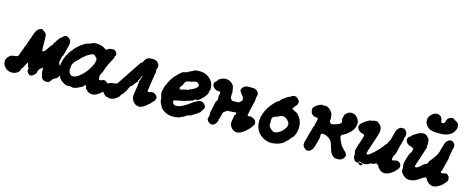

<svg xmlns="http://www.w3.org/2000/svg" viewBox="-110 -1374 5087 2094"><g transform="rotate(15 2433.0 -327.5)"><path d="M220 -492Q226 -493 232 -492Q235 -491 237 -489Q239 -487 243.5 -485Q248 -483 251 -481Q258 -474 263 -472Q264 -472 268 -468Q272 -464 273 -463Q280 -460 285 -444Q288 -435 289 -417Q289 -406 290 -390Q291 -347 291 -320Q292 -273 294 -267Q295 -260 299 -260Q303 -260 313 -265Q318 -268 323 -273Q330 -280 358 -322Q376 -348 376.5 -349Q377 -350 377.5 -348.5Q378 -347 379 -348Q382 -348 386 -355L390 -360V-364V-369L395 -376Q399 -383 411 -401Q435 -436 440 -442Q447 -450 448 -450Q452 -450 456 -455Q467 -468 470 -469Q478 -472 478 -475Q478 -476 481 -477Q486 -480 485 -482L493 -486Q498 -488 506 -488Q514 -488 518 -486Q533 -481 546 -468Q556 -458 560 -448Q569 -429 559 -389Q555 -376 551 -360Q547 -344 544.5 -333.5Q542 -323 540.5 -317Q539 -311 537 -305.5Q535 -300 533 -289Q528 -272 527 -272Q525 -272 521 -264Q516 -255 516 -246Q515 -239 512 -227Q511 -224 510 -218.5Q509 -213 507.5 -207Q506 -201 506.5 -198.5Q507 -196 507 -189Q507 -181 512 -175Q514 -171 517 -164.5Q520 -158 520.5 -157Q521 -156 522 -154Q523 -151 530 -147Q535 -145 538.5 -142Q542 -139 546 -137Q552 -133 557 -127Q567 -114 569 -100Q570 -94 569 -89Q567 -72 552 -54Q548 -48 545 -44Q542 -41 538 -34Q525 -16 522 -16Q518 -16 513 -13Q510 -10 507.5 -9Q505 -8 502.5 -6Q500 -4 497 -2Q489 2 483 6Q482 7 479 13Q474 22 466 31Q463 35 462.5 36Q462 37 461 37.5Q460 38 459 40Q449 48 430 50Q418 51 408 49Q400 48 390 42Q383 39 377 33Q372 28 372 28Q374 28 370 23Q368 20 368 20Q369 19 365 15Q364 14 364.5 13Q365 12 364 11Q363 10 363 9Q363 8 362 6Q362 4 361 -1Q361 -6 358 -16Q351 -33 352 -46Q352 -49 351.5 -51Q351 -53 352 -59.5Q353 -66 352.5 -69Q352 -72 351 -79Q349 -89 348 -89Q347 -89 345.5 -87.5Q344 -86 342.5 -85.5Q341 -85 333 -77Q318 -62 311 -57Q309 -55 308 -53.5Q307 -52 305 -43.5Q303 -35 301 -28.5Q299 -22 299 -21Q299 -20 297 -16Q295 -12 296 -12Q301 -12 278 9Q275 12 273 13Q262 23 253 26Q239 30 230 28Q228 27 226 26.5Q224 26 224 25Q224 24 222 22.5Q220 21 218 20Q217 20 216.5 19Q216 18 213.5 16Q211 14 209 11.5Q207 9 204 6Q201 3 201.5 2.5Q202 2 201 1L200 0V-1Q196 -8 197 -12Q197 -14 196.5 -15Q196 -16 196.5 -16Q197 -16 196.5 -16.5Q196 -17 196.5 -17Q197 -17 197.5 -21.5Q198 -26 198 -27.5Q198 -29 198.5 -30Q199 -31 199.5 -35Q200 -39 200 -41L197 -44L196 -45Q196 -47 195.5 -47Q195 -47 195 -48L194 -49L193 -50Q193 -51 192.5 -51Q192 -51 192 -51V-52L191 -53Q191 -58 189 -58Q188 -58 188 -59.5Q188 -61 186 -66.5Q184 -72 183.5 -76.5Q183 -81 182 -81V-83Q182 -90 181 -90Q180 -90 180 -89V-92Q179 -101 177 -101Q177 -101 175.5 -99.5Q174 -98 174 -97Q171 -97 161 -75Q155 -61 150 -55Q148 -52 146 -47Q144 -42 140.5 -37Q137 -32 135 -28.5Q133 -25 129 -22Q124 -16 123 -11Q121 0 113 13Q112 16 112.5 16Q113 16 107.5 21.5Q102 27 96 32Q84 39 75 43Q57 50 36 51Q17 51 4 47Q-14 42 -28 32Q-39 23 -47 14Q-66 -7 -70 -30Q-71 -36 -71 -46.5Q-71 -57 -70 -62Q-66 -86 -43 -108Q-30 -120 -16 -126Q-5 -131 15 -132Q27 -133 37 -135Q50 -138 54 -142Q56 -145 60 -152Q63 -160 76 -196Q86 -225 89 -231Q90 -235 95 -248V-249L96 -250V-251L107 -278Q108 -275 109 -277Q111 -280 109 -282Q108 -283 117 -309Q123 -323 125 -329Q127 -335 136 -359.5Q145 -384 147 -391Q156 -416 163 -435Q177 -468 200 -483Q210 -489 220 -492Z M837 -494Q868 -496 895 -488Q919 -482 933 -473Q939 -469 946 -465Q954 -460 958 -458Q962 -456 965.5 -456Q969 -456 972 -458Q976 -460 984 -467Q989 -472 990 -473L992 -474L991 -472V-471Q994 -472 998 -475L1003 -477L1004 -476Q1006 -477 1008.5 -477.5Q1011 -478 1011.5 -477.5Q1012 -477 1014 -477.5Q1016 -478 1016 -478Q1016 -477 1018 -477Q1020 -477 1022.5 -477.5Q1025 -478 1026 -478Q1033 -480 1037 -480Q1041 -480 1041 -480.5Q1041 -481 1043.5 -480Q1046 -479 1048 -478.5Q1050 -478 1050 -479Q1050 -480 1050.5 -480Q1051 -480 1055 -477Q1068 -469 1075.5 -457Q1083 -445 1085 -435L1084 -426Q1084 -426 1082.5 -424Q1081 -422 1081 -420Q1080 -419 1079.5 -418Q1079 -417 1077.5 -414Q1076 -411 1074 -405L1072 -397Q1070 -395 1069.5 -391.5Q1069 -388 1070 -387Q1070 -387 1069.5 -385.5Q1069 -384 1068 -382Q1067 -380 1065 -377Q1063 -373 1058 -365Q1054 -357 1051 -352Q1049 -347 1046 -342Q1040 -334 1028 -309Q1017 -286 1007 -259Q1000 -241 991 -210L986 -199L982 -194Q980 -191 977 -185Q971 -176 969 -166Q969 -163 969 -150.5Q969 -138 970 -136Q971 -134 971.5 -134Q972 -134 972 -128Q972 -119 976 -118Q979 -117 987 -119L991 -120L992 -119Q995 -116 1003 -120Q1009 -123 1011 -126Q1012 -128 1016 -129Q1027 -131 1035 -129Q1054 -125 1069 -108Q1080 -95 1085 -83Q1086 -79 1086 -72Q1086 -61 1082.5 -51Q1079 -41 1068 -27Q1064 -22 1058 -16Q1041 6 1020 22Q1004 34 988 42Q975 49 960 52Q951 54 944 54Q919 54 902 44Q888 38 876 26Q860 11 861 9Q863 7 860 2Q859 0 859 -1Q859 -2 858 -5Q857 -8 857 -9Q857 -13 854 -17Q852 -23 847 -25Q846 -26 844.5 -25.5Q843 -25 839.5 -21.5Q836 -18 836 -17Q836 -16 834 -14Q829 -10 829 -7Q829 -6 827 -5Q822 -2 810 5Q790 16 775 23Q758 29 746 33Q718 41 717 37Q716 36 711 35Q704 34 695 32Q690 31 688.5 31Q687 31 682.5 31.5Q678 32 667 32Q656 32 654 32.5Q652 33 648 32Q628 28 607 14Q602 11 599 9Q580 -3 568 -18Q567 -21 564 -24Q561 -27 559.5 -29.5Q558 -32 558 -34Q558 -37 555 -43Q553 -46 553 -48Q553 -57 543 -71H542L536 -85Q533 -94 532 -95Q531 -95 531 -94L529 -96Q526 -109 524 -130Q523 -141 524 -152Q525 -163 525 -167Q535 -262 597 -343Q602 -350 604 -351Q608 -351 611 -355Q613 -357 613 -359Q613 -361 612 -361Q611 -361 611 -361Q611 -362 626 -378Q677 -433 742 -466Q747 -468 752 -468Q757 -468 761 -470Q765 -472 765 -471Q768 -470 772 -474Q775 -476 791 -481Q800 -484 801 -487Q802 -489 813 -491Q826 -493 837 -494ZM850 -370Q848 -370 843 -370Q838 -370 835 -370Q820 -368 795 -352Q790 -349 788 -348Q786 -347 782 -344Q776 -340 768 -334Q754 -324 741 -312Q736 -308 732 -305Q721 -295 708 -279Q693 -261 688 -260Q685 -258 681.5 -254.5Q678 -251 678 -251Q670 -244 663 -235Q661 -231 658 -227Q648 -212 645 -205Q642 -199 641 -189Q640 -172 639 -166Q634 -140 642 -118Q645 -108 649 -104L650 -102L649 -104L651 -103Q663 -84 677 -82H679Q677 -83 676 -84Q675 -85 676 -85L679 -83Q686 -80 693 -80Q698 -80 699 -81L700 -82L696 -83Q691 -85 691 -85.5Q691 -86 694 -85Q705 -83 718 -88Q740 -97 770 -122Q826 -171 861 -234Q871 -253 877 -266Q879 -271 880 -271Q884 -272 884 -276Q884 -278 882 -278H881L883 -283Q888 -296 890 -309Q890 -313 890 -320Q890 -327 889 -331Q887 -339 870 -355Q861 -365 857 -367Q853 -369 850 -370Z M1519 36Q1525 34 1522 36Q1516 39 1508 43L1506 44L1507 43Q1511 40 1519 36ZM1464 -490Q1491 -491 1499 -489Q1502 -489 1504 -488Q1510 -482 1511 -486Q1511 -487 1515 -486Q1526 -482 1537 -472Q1552 -458 1557 -445Q1560 -435 1560 -425Q1560 -410 1558 -410Q1556 -410 1553 -402Q1549 -393 1550 -386Q1550 -381 1550 -378Q1550 -372 1552 -372Q1553 -372 1553 -369Q1553 -366 1552 -362Q1551 -358 1550 -348Q1546 -327 1544 -316Q1543 -308 1542.5 -303Q1542 -298 1541 -292Q1539 -285 1535 -256Q1533 -246 1532 -236Q1530 -225 1529 -219Q1528 -213 1526 -199Q1518 -151 1518 -140Q1518 -133 1520 -131.5Q1522 -130 1530 -130Q1539 -130 1549 -134Q1555 -136 1562 -137.5Q1569 -139 1576 -139Q1586 -138 1594 -135Q1605 -129 1615 -120Q1622 -112 1627.5 -103.5Q1633 -95 1631 -93Q1630 -92 1630 -88Q1629 -74 1621 -59Q1618 -53 1609.5 -44.5Q1601 -36 1599 -35Q1591 -23 1588 -21Q1587 -21 1587 -20Q1588 -19 1574 -8Q1569 -4 1565.5 -1Q1562 2 1557 5Q1550 10 1550 12Q1549 15 1526 30Q1513 38 1507 40Q1501 42 1497 45Q1490 50 1476 51Q1452 52 1435 43Q1425 38 1420 34Q1401 19 1391 1Q1389 -3 1389 -7.5Q1389 -12 1388 -15Q1385 -22 1383 -22Q1382 -22 1381 -28Q1380 -33 1380 -43.5Q1380 -54 1381 -59Q1384 -87 1386 -91Q1386 -92 1387 -99.5Q1388 -107 1390 -119.5Q1392 -132 1393 -138.5Q1394 -145 1396 -156Q1402 -191 1402 -204Q1402 -212 1401 -213Q1400 -214 1401 -218Q1403 -224 1409 -235Q1411 -238 1411 -243Q1411 -248 1410.5 -249Q1410 -250 1412 -252Q1416 -255 1416 -262Q1416 -265 1417 -265.5Q1418 -266 1419 -268.5Q1420 -271 1419.5 -271.5Q1419 -272 1420 -273Q1421 -274 1422 -276Q1422 -280 1420 -280Q1413 -280 1408 -263Q1407 -259 1405 -255Q1403 -251 1402 -247Q1401 -241 1396 -235Q1393 -231 1391.5 -228.5Q1390 -226 1388 -222Q1385 -215 1386 -213Q1387 -212 1392 -212Q1394 -212 1395 -212Q1396 -212 1394 -211Q1394 -211 1392 -209H1391Q1379 -202 1372 -194Q1369 -190 1367.5 -188Q1366 -186 1360 -178Q1354 -170 1351.5 -166Q1349 -162 1346 -157.5Q1343 -153 1341.5 -151.5Q1340 -150 1338 -147L1336 -144V-146Q1336 -148 1335 -148Q1333 -148 1329 -142Q1328 -141 1327 -141Q1325 -142 1319 -134Q1318 -132 1317 -129Q1316 -126 1314 -123Q1312 -120 1311 -116.5Q1310 -113 1307 -109Q1303 -102 1301 -95Q1299 -88 1293 -78Q1285 -66 1280 -60Q1277 -57 1274 -52Q1268 -41 1259 -34Q1254 -29 1253 -27.5Q1252 -26 1248 -21Q1242 -13 1242 -10Q1242 -8 1240 -6Q1234 4 1216 18Q1202 29 1192 34Q1168 46 1143 48Q1133 48 1131.5 46Q1130 44 1118 41Q1104 38 1104 40Q1103 40 1101.5 39.5Q1100 39 1097.5 38Q1095 37 1093 36Q1078 27 1064.5 11.5Q1051 -4 1046 -18Q1041 -34 1042 -49Q1043 -60 1045 -68Q1048 -78 1051 -80Q1055 -82 1057 -85Q1062 -94 1064 -95Q1066 -95 1070.5 -99.5Q1075 -104 1075.5 -104Q1076 -104 1079 -106Q1082 -108 1082.5 -108Q1083 -108 1086.5 -110.5Q1090 -113 1091 -113Q1093 -113 1103 -117Q1109 -120 1116 -121Q1120 -122 1121.5 -122.5Q1123 -123 1135 -123.5Q1147 -124 1147.5 -124Q1148 -124 1150 -123.5Q1152 -123 1154.5 -124Q1157 -125 1156 -126V-128H1161Q1169 -128 1174.5 -131.5Q1180 -135 1188 -148Q1199 -163 1260 -256Q1269 -269 1312.5 -335Q1356 -401 1361.5 -409Q1367 -417 1367.5 -417Q1368 -417 1368.5 -416.5Q1369 -416 1371 -416Q1373 -417 1375 -420Q1376 -422 1377 -421Q1378 -420 1381 -424Q1382 -426 1382.5 -426Q1383 -426 1384 -427.5Q1385 -429 1385 -429.5Q1385 -430 1387 -433Q1391 -439 1391 -442Q1391 -444 1395 -449Q1402 -457 1403 -461Q1404 -464 1409 -469Q1423 -482 1439 -487Q1447 -489 1464 -490Z M1993 -494Q2014 -495 2032 -493Q2051 -491 2063 -487Q2067 -486 2071 -485Q2087 -480 2102 -470Q2105 -468 2108 -467Q2118 -461 2128 -451Q2141 -439 2151 -425Q2161 -411 2167 -395Q2172 -380 2174 -367Q2176 -353 2176 -338Q2175 -320 2172 -317Q2169 -315 2167 -307Q2165 -298 2166 -295Q2169 -290 2152 -262Q2145 -251 2136 -240Q2127 -229 2100 -204Q2082 -187 2062 -181Q2059 -180 2059 -180Q2059 -180 2059.5 -182Q2060 -184 2059 -184.5Q2058 -185 2055 -185Q2051 -185 2050 -185L2034 -178V-177L2033 -176Q2031 -176 2029 -174Q2023 -170 2027 -169H2030L2026 -168Q2022 -166 2020 -165Q2018 -164 2011 -162Q2004 -160 1997 -157.5Q1990 -155 1984.5 -153.5Q1979 -152 1972 -149.5Q1965 -147 1961 -146Q1957 -145 1949 -142.5Q1941 -140 1935.5 -139Q1930 -138 1926 -136.5Q1922 -135 1915 -133.5Q1908 -132 1904.5 -131Q1901 -130 1897 -129Q1874 -125 1857 -122Q1834 -118 1829 -116Q1819 -113 1817 -108Q1816 -105 1816.5 -99Q1817 -93 1817 -91Q1821 -80 1831 -72Q1846 -59 1872 -63Q1895 -65 1931 -83Q1976 -106 2025 -144Q2039 -155 2046 -159L2049 -160L2050 -159Q2052 -158 2054 -158Q2058 -157 2057 -162V-165L2066 -169Q2081 -178 2095 -180Q2107 -182 2117 -180Q2134 -176 2149 -161.5Q2164 -147 2167 -133Q2168 -130 2168 -130Q2166 -128 2165 -119Q2165 -116 2163 -111Q2158 -100 2153 -94Q2149 -88 2144.5 -81.5Q2140 -75 2138 -72Q2136 -69 2136 -68.5Q2136 -68 2131.5 -63Q2127 -58 2123 -56Q2118 -52 2113.5 -48.5Q2109 -45 2104 -42Q2099 -39 2087 -31Q2067 -18 2047 -6Q2044 -4 2041 -2.5Q2038 -1 2036 0Q2034 1 2034 0Q2034 -1 2026 1Q2021 2 2015 3.5Q2009 5 2007 6Q2003 8 1994 15Q1989 19 1983 22Q1978 25 1974 27.5Q1970 30 1968 31Q1955 38 1952 38Q1952 38 1947 40Q1942 42 1937 44Q1932 46 1932 46L1933 47L1931 49Q1928 49 1926.5 50Q1925 51 1917 53Q1881 62 1841 60Q1818 58 1799 52Q1790 49 1778 45Q1767 40 1757 34Q1728 16 1715 -2Q1712 -5 1711 -7L1710 -8H1711Q1712 -8 1712 -10Q1711 -12 1709 -15Q1708 -17 1707.5 -17.5Q1707 -18 1704 -23Q1700 -30 1697 -38Q1695 -43 1693 -45Q1688 -55 1686 -62Q1686 -65 1684 -70Q1681 -84 1681 -98Q1681 -107 1679.5 -111Q1678 -115 1676.5 -120Q1675 -125 1674.5 -126Q1674 -127 1673 -131Q1672 -135 1671.5 -135.5Q1671 -136 1671 -139Q1671 -147 1668 -148Q1667 -148 1668 -162Q1669 -174 1671 -183Q1674 -202 1679 -218Q1684 -235 1689 -248Q1696 -264 1697 -264Q1701 -264 1702 -270Q1703 -272 1702 -275V-278L1707 -287Q1729 -330 1758 -365Q1768 -376 1770 -376Q1775 -376 1775 -380Q1775 -381 1774 -381Q1774 -383 1787.5 -395.5Q1801 -408 1810 -416Q1838 -439 1841 -439Q1842 -439 1842 -438Q1842 -437 1844 -437.5Q1846 -438 1848.5 -439Q1851 -440 1851 -440Q1851 -438 1856 -441Q1858 -442 1858.5 -441.5Q1859 -441 1861 -442Q1863 -443 1863 -442.5Q1863 -442 1864.5 -443Q1866 -444 1867.5 -444Q1869 -444 1870.5 -444.5Q1872 -445 1873 -445Q1877 -445 1879 -446L1884 -449L1886 -451Q1889 -452 1889 -452.5Q1889 -453 1890 -454Q1891 -454 1890 -454Q1890 -455 1893 -456.5Q1896 -458 1896 -458Q1896 -458 1901.5 -460.5Q1907 -463 1912.5 -465.5Q1918 -468 1919 -467V-468H1920L1930 -473L1932 -474Q1934 -474 1934 -474.5Q1934 -475 1936 -476Q1937 -477 1937.5 -477Q1938 -477 1938 -478L1940 -479Q1942 -479 1943.5 -480Q1945 -481 1944.5 -481.5Q1944 -482 1948 -483Q1950 -484 1951.5 -485Q1953 -486 1952 -487Q1951 -488 1951.5 -488Q1952 -488 1954 -489Q1978 -493 1993 -494ZM2002 -372Q1986 -372 1961 -362Q1952 -359 1950.5 -358.5Q1949 -358 1948.5 -358Q1948 -358 1948 -359Q1947 -360 1940.5 -359Q1934 -358 1928 -356Q1927 -356 1927 -356Q1927 -356 1921.5 -354Q1916 -352 1912 -351Q1899 -347 1896 -346Q1893 -344 1887 -334Q1886 -331 1883.5 -327Q1881 -323 1880.5 -322.5Q1880 -322 1879 -320Q1875 -315 1876 -315V-313Q1872 -309 1872 -306Q1872 -305 1874 -305L1876 -306L1873 -303Q1871 -301 1871 -300.5Q1871 -300 1866 -294Q1853 -281 1849 -270Q1848 -266 1848 -259Q1847 -250 1850 -248Q1854 -246 1867 -248Q1893 -253 1918 -261Q1923 -262 1929 -264Q1935 -266 1935 -265Q1936 -264 1939 -264Q1946 -264 1950 -267Q1951 -269 1950.5 -270Q1950 -271 1951 -272Q1952 -272 1954 -273Q1967 -277 1976 -281Q1992 -288 2003 -295Q2018 -304 2029 -315Q2037 -323 2040 -330Q2044 -340 2040 -348Q2031 -364 2019 -369Q2017 -370 2013 -371Q2009 -372 2002 -372Z M2301 -486Q2306 -487 2308 -487Q2310 -487 2316 -486Q2332 -485 2347 -480Q2356 -477 2366 -470Q2380 -461 2392 -447Q2400 -438 2401 -432Q2402 -429 2404 -424Q2406 -419 2406.5 -415.5Q2407 -412 2407.5 -409.5Q2408 -407 2408 -403Q2409 -396 2412 -383Q2413 -380 2413.5 -373.5Q2414 -367 2414.5 -367Q2415 -367 2415 -363Q2416 -360 2413 -339Q2413 -336 2412.5 -332.5Q2412 -329 2412.5 -327Q2413 -325 2413 -325.5Q2413 -326 2413 -324Q2413 -322 2413 -319Q2413 -316 2413 -314Q2412 -310 2412 -306Q2412 -300 2419 -293Q2423 -288 2425 -285Q2430 -276 2438 -274Q2447 -272 2491 -274Q2501 -274 2505.5 -275Q2510 -276 2513 -277.5Q2516 -279 2521 -284Q2526 -290 2531 -293Q2541 -299 2544 -308Q2545 -312 2545 -317Q2545 -324 2542 -331Q2540 -334 2539 -340Q2535 -349 2530 -354Q2528 -356 2528 -356Q2528 -359 2522 -365Q2514 -370 2514 -373Q2514 -373 2511 -377.5Q2508 -382 2506 -386Q2501 -395 2500 -395Q2500 -395 2500 -396Q2500 -397 2498.5 -400Q2497 -403 2495.5 -403Q2494 -403 2494 -405Q2493 -417 2500 -430Q2504 -438 2511 -445Q2525 -459 2541 -465Q2553 -468 2596 -468Q2625 -468 2634 -466.5Q2643 -465 2654 -459Q2674 -448 2684 -428Q2690 -417 2687 -410Q2686 -408 2686 -402Q2685 -394 2683 -387Q2679 -377 2679 -366Q2678 -359 2678 -356.5Q2678 -354 2678.5 -350.5Q2679 -347 2678.5 -342Q2678 -337 2676.5 -333Q2675 -329 2674 -323Q2673 -316 2666 -288Q2664 -281 2663.5 -277Q2663 -273 2661 -266Q2659 -258 2655 -241Q2654 -235 2651.5 -224.5Q2649 -214 2647.5 -207.5Q2646 -201 2645 -198Q2642 -185 2640 -171Q2639 -162 2642 -160Q2645 -158 2655 -158Q2662 -159 2669 -159.5Q2676 -160 2682 -160L2690 -158Q2690 -157 2692 -155.5Q2694 -154 2696 -154L2698 -153Q2697 -152 2699 -151L2706 -149Q2706 -149 2710 -147Q2715 -144 2715 -146Q2715 -146 2717.5 -144Q2720 -142 2723 -139Q2726 -136 2727 -135Q2745 -113 2740 -91Q2739 -85 2737.5 -82Q2736 -79 2736 -78.5Q2736 -78 2735 -78Q2734 -78 2732 -76Q2728 -73 2725 -67Q2723 -62 2723.5 -61.5Q2724 -61 2723.5 -60Q2723 -59 2722 -58Q2721 -55 2705 -37Q2680 -8 2639 21Q2612 39 2591 44Q2583 45 2566 45Q2553 45 2540 38Q2526 31 2513 18Q2505 10 2501 3Q2487 -18 2488 -45Q2488 -58 2494 -86Q2500 -112 2500 -118Q2500 -125 2498 -128L2497 -130H2499Q2500 -129 2501 -129Q2507 -127 2507 -135Q2507 -136 2507.5 -136Q2508 -136 2508 -136Q2510 -136 2511 -138Q2512 -140 2512 -141.5Q2512 -143 2512 -143Q2515 -143 2515 -152Q2515 -158 2511 -160Q2509 -161 2501 -161Q2493 -161 2486 -159.5Q2479 -158 2473 -158Q2467 -158 2467 -158Q2466 -157 2438 -156Q2413 -156 2410 -154H2409L2410 -153L2409 -152Q2406 -151 2406 -151Q2406 -151 2402.5 -149Q2399 -147 2393 -141Q2387 -135 2382 -132Q2373 -126 2370 -120Q2367 -113 2364 -98Q2363 -93 2360.5 -83Q2358 -73 2356 -62Q2352 -45 2350 -46Q2348 -46 2346.5 -40Q2345 -34 2347 -31Q2349 -27 2342 -11Q2339 -3 2332 6Q2316 27 2296 33Q2291 34 2285 34Q2277 34 2269 31Q2262 28 2255 22Q2235 7 2229 -13Q2228 -17 2228 -17L2230 -16V-19Q2231 -21 2230 -25L2231 -28Q2232 -27 2232.5 -29Q2233 -31 2233 -33Q2233 -35 2233.5 -35Q2234 -35 2234.5 -37Q2235 -39 2236 -41Q2237 -43 2237 -44.5Q2237 -46 2237.5 -46Q2238 -46 2238.5 -49Q2239 -52 2239 -58.5Q2239 -65 2239 -66Q2240 -74 2239 -74.5Q2238 -75 2239 -78Q2240 -85 2238 -88Q2237 -89 2242 -110.5Q2247 -132 2249.5 -143Q2252 -154 2253.5 -161.5Q2255 -169 2257 -177Q2259 -185 2260 -192Q2265 -214 2267 -221V-224L2268 -222Q2269 -221 2269 -221Q2271 -221 2273 -228L2274 -230L2277 -236Q2277 -238 2278 -238L2279 -240Q2279 -241 2280 -242L2282 -249L2281 -250Q2282 -250 2282 -253V-254Q2281 -254 2281 -257L2282 -265V-268V-280Q2282 -280 2281 -278L2279 -276Q2279 -276 2281 -286Q2290 -323 2287 -329Q2285 -332 2275 -335Q2266 -338 2253 -338Q2247 -338 2243 -339Q2225 -344 2209 -361Q2197 -374 2194 -387Q2193 -391 2193 -398Q2193 -407 2196 -416Q2198 -419 2198 -419Q2199 -418 2200.5 -419.5Q2202 -421 2203 -423Q2204 -425 2205 -425Q2207 -425 2209 -429Q2210 -430 2210.5 -430Q2211 -430 2212 -431Q2217 -435 2216 -436Q2216 -437 2219.5 -440.5Q2223 -444 2222.5 -444.5Q2222 -445 2226 -449Q2228 -451 2229 -452.5Q2230 -454 2230.5 -455Q2231 -456 2230.5 -456.5Q2230 -457 2233.5 -459.5Q2237 -462 2242.5 -465.5Q2248 -469 2252 -471Q2275 -484 2301 -486Z M3076 -500Q3088 -501 3098 -497Q3106 -494 3113 -488Q3138 -469 3141 -446Q3142 -433 3135 -418Q3131 -409 3116 -395Q3106 -384 3105 -382Q3101 -374 3101 -368L3100 -367Q3091 -369 3090 -368Q3088 -367 3089 -365Q3090 -363 3097 -359L3096 -358Q3094 -359 3094 -359Q3094 -358 3106 -352Q3112 -348 3113 -347Q3114 -346 3115 -346Q3117 -347 3125 -341Q3125 -341 3128 -339L3131 -338L3129 -340Q3128 -341 3130 -340L3135 -337Q3144 -330 3146 -332Q3147 -333 3157 -323.5Q3167 -314 3173 -306Q3189 -286 3196 -271Q3196 -271 3198 -267Q3200 -263 3201 -261Q3209 -244 3212 -225Q3213 -218 3214 -214Q3216 -204 3216 -181Q3216 -165 3214 -152Q3210 -121 3197 -93Q3193 -84 3191 -80Q3188 -72 3183 -69Q3180 -67 3177.5 -63.5Q3175 -60 3173 -58Q3171 -56 3163 -49Q3154 -39 3149 -30Q3147 -28 3140 -20.5Q3133 -13 3129 -9Q3124 -2 3116 4Q3111 7 3108 9Q3103 14 3104 16Q3104 16 3101.5 18Q3099 20 3095 23Q3077 33 3057 42Q3053 44 3046 46Q3019 55 2996 58Q2987 59 2969.5 59.5Q2952 60 2943 59Q2909 54 2883 41Q2849 24 2825 -2Q2814 -14 2803 -32Q2796 -44 2792 -55Q2790 -60 2789 -63Q2783 -77 2780 -95Q2780 -97 2779 -104Q2777 -118 2777 -136.5Q2777 -155 2780 -174Q2785 -209 2802 -246Q2822 -294 2861 -340Q2884 -367 2911 -393Q2918 -399 2918.5 -398Q2919 -397 2921.5 -397.5Q2924 -398 2925.5 -399.5Q2927 -401 2927 -400Q2929 -400 2933 -403Q2935 -406 2935 -407Q2935 -408 2938 -411Q2943 -415 2943 -419Q2943 -421 2952 -428Q2991 -459 3020 -475Q3022 -477 3024 -476Q3027 -475 3032 -477Q3033 -478 3039 -481Q3047 -487 3047 -489Q3047 -490 3048 -491Q3049 -492 3055 -494Q3067 -499 3076 -500ZM3031 -253Q3027 -254 3017 -254.5Q3007 -255 3006 -254Q2985 -251 2965 -238Q2956 -232 2954 -231V-232L2951 -233Q2949 -233 2946 -232Q2944 -231 2942 -231Q2939 -231 2935 -228L2934 -227Q2934 -228 2932.5 -227Q2931 -226 2928 -224.5Q2925 -223 2924 -222Q2920 -219 2917 -218Q2910 -214 2906 -210Q2903 -208 2902 -201Q2899 -185 2899 -169Q2899 -164 2901 -163Q2902 -163 2901 -160Q2899 -149 2899 -140Q2898 -128 2902 -118Q2910 -95 2941 -73Q2950 -66 2963 -63Q2973 -61 2986 -64Q3017 -72 3048 -100Q3065 -115 3077 -134Q3088 -150 3092 -165Q3095 -178 3093 -190Q3090 -203 3080 -216Q3070 -228 3061 -236Q3046 -249 3031 -253Z M3398 -486Q3399 -486 3399 -486L3400 -485Q3400 -483 3407 -483Q3410 -483 3410 -482.5Q3410 -482 3415.5 -482Q3421 -482 3421.5 -482.5Q3422 -483 3424.5 -483Q3427 -483 3429 -483.5Q3431 -484 3430.5 -485Q3430 -486 3431 -486Q3437 -486 3450 -482Q3460 -479 3471 -472Q3491 -459 3503 -442Q3517 -424 3521 -408Q3521 -404 3520.5 -403.5Q3520 -403 3520 -398.5Q3520 -394 3521 -391.5Q3522 -389 3523 -389Q3524 -389 3525 -382Q3527 -372 3524 -348Q3522 -335 3524 -330Q3525 -328 3529 -324Q3533 -320 3535 -317Q3540 -309 3549 -309Q3564 -309 3593 -319Q3635 -332 3648 -346Q3653 -351 3653 -357Q3653 -362 3649 -376Q3646 -388 3646 -396L3645 -401L3647 -402Q3649 -403 3650 -409Q3650 -413 3651 -414Q3652 -415 3654 -422.5Q3656 -430 3655 -430Q3655 -431 3656 -433Q3657 -435 3657.5 -437Q3658 -439 3657 -439.5Q3656 -440 3658 -443Q3667 -456 3681 -467Q3698 -481 3716 -483Q3734 -486 3748 -482Q3770 -477 3789 -458Q3800 -448 3806 -438Q3817 -421 3820 -401Q3821 -393 3821 -383Q3820 -365 3817 -358Q3816 -356 3815 -352Q3815 -346 3811 -337Q3809 -331 3801 -318Q3790 -299 3771 -280Q3758 -267 3744 -257Q3720 -240 3693 -226Q3678 -217 3678 -203Q3678 -192 3694 -158Q3698 -149 3700.5 -144Q3703 -139 3704 -136.5Q3705 -134 3708 -129Q3712 -118 3718 -109Q3722 -103 3732 -94Q3737 -89 3741 -84Q3748 -74 3757.5 -66.5Q3767 -59 3774 -51Q3781 -42 3785 -34Q3788 -25 3787.5 -15.5Q3787 -6 3783 1.5Q3779 9 3774 16Q3766 25 3758 31Q3747 37 3741 39Q3731 43 3710 43Q3696 43 3688 42Q3675 40 3669 36Q3667 34 3665.5 33.5Q3664 33 3664 32L3661 30Q3660 31 3652 24Q3643 15 3634 2Q3632 -2 3628.5 -8Q3625 -14 3622.5 -18.5Q3620 -23 3620.5 -23.5Q3621 -24 3622 -23L3623 -25Q3622 -31 3614 -47Q3609 -56 3609 -61Q3608 -65 3605 -72Q3604 -76 3603 -77Q3603 -79 3600 -90Q3599 -93 3599 -93Q3600 -95 3593 -110Q3590 -117 3588 -120Q3585 -129 3579 -135Q3570 -145 3569 -145Q3568 -145 3568 -145.5Q3568 -146 3565.5 -148.5Q3563 -151 3559.5 -153Q3556 -155 3550 -160Q3541 -167 3532 -170Q3528 -172 3525 -173.5Q3522 -175 3517 -176Q3512 -177 3502.5 -179.5Q3493 -182 3490 -182Q3482 -184 3471 -179Q3467 -177 3466 -174Q3463 -170 3464 -163Q3464 -159 3464 -148Q3463 -133 3464 -133Q3465 -133 3465 -131Q3463 -123 3456 -99Q3454 -93 3451 -81Q3448 -69 3446 -62.5Q3444 -56 3443 -51.5Q3442 -47 3440 -41Q3438 -35 3437 -31Q3434 -21 3430 -11Q3424 6 3411 19.5Q3398 33 3384 37Q3380 39 3371 39Q3362 39 3358 38Q3346 33 3336 24Q3323 13 3317 0Q3312 -9 3312 -21Q3312 -28 3313 -35.5Q3314 -43 3316 -50Q3319 -60 3326 -87Q3332 -109 3336 -125Q3338 -131 3344 -152Q3350 -175 3355 -191.5Q3360 -208 3364 -224L3369 -240L3370 -239L3371 -238L3372 -239Q3375 -242 3375 -249Q3375 -253 3373 -253Q3372 -253 3372.5 -253.5Q3373 -254 3374.5 -261.5Q3376 -269 3378 -274Q3386 -299 3389 -316Q3390 -323 3390 -325Q3389 -330 3382 -333Q3374 -337 3362 -338Q3348 -338 3340 -341.5Q3332 -345 3331 -347Q3331 -348 3324 -354Q3320 -357 3316 -361Q3308 -370 3308 -372Q3308 -372 3307 -377Q3303 -386 3303 -398Q3302 -406 3301.5 -407Q3301 -408 3301.5 -409.5Q3302 -411 3302.5 -414Q3303 -417 3302 -418Q3301 -419 3303 -422Q3307 -431 3320 -444Q3339 -463 3357 -472Q3377 -483 3398 -486Z M3955 40H3956Q3956 41 3955 40ZM4009 -468Q4009 -469 4011 -468Q4017 -467 4026 -464Q4036 -459 4043 -452Q4048 -448 4051 -446Q4056 -442 4065 -431Q4071 -422 4075 -414Q4081 -399 4081 -378Q4081 -367 4081 -366.5Q4081 -366 4079 -359Q4076 -343 4070 -323Q4066 -311 4063 -301Q4060 -291 4055.5 -278Q4051 -265 4046 -250Q4033 -209 4027 -192Q4027 -191 4021 -173.5Q4015 -156 4013.5 -151.5Q4012 -147 4010 -139.5Q4008 -132 4006 -126Q3999 -106 3999 -100Q3999 -94 4003 -92Q4008 -89 4018 -91Q4032 -94 4069 -127Q4133 -183 4183 -255L4185 -257V-255V-253L4186 -254Q4192 -255 4192 -262Q4192 -264 4191 -264H4190L4192 -268Q4202 -283 4208 -296Q4212 -304 4217 -317Q4222 -335 4227 -352Q4228 -358 4230 -366Q4232 -373 4234 -381Q4245 -423 4252 -435Q4253 -437 4253.5 -437.5Q4254 -438 4254 -438Q4256 -436 4259 -441Q4260 -442 4260.5 -443Q4261 -444 4261 -444Q4262 -443 4268 -450Q4271 -454 4269 -453L4275 -458Q4280 -463 4286 -465H4287H4289Q4291 -465 4294.5 -465.5Q4298 -466 4299 -465.5Q4300 -465 4304 -465.5Q4308 -466 4308 -466.5Q4308 -467 4312 -466.5Q4316 -466 4316 -467Q4316 -468 4318 -467Q4320 -466 4322.5 -466Q4325 -466 4325 -467Q4325 -468 4325 -468Q4327 -468 4335 -462Q4345 -454 4352 -445Q4365 -428 4364 -411Q4364 -394 4360 -382Q4359 -380 4358 -378L4357 -377Q4357 -380 4355 -375Q4352 -369 4354 -366Q4355 -365 4355 -362Q4353 -351 4348 -333Q4346 -325 4342 -311Q4341 -305 4340 -301Q4336 -290 4332 -271Q4330 -262 4328 -256Q4326 -250 4324.5 -242.5Q4323 -235 4321 -227Q4312 -196 4310 -183Q4309 -179 4307 -174.5Q4305 -170 4305 -169Q4305 -168 4304 -168Q4303 -168 4301.5 -166Q4300 -164 4300 -164Q4300 -163 4299 -161Q4293 -153 4289 -144Q4288 -141 4287 -130.5Q4286 -120 4286 -118.5Q4286 -117 4285 -111Q4284 -103 4287 -100Q4290 -97 4293 -100Q4295 -100 4295.5 -100Q4296 -100 4297.5 -100Q4299 -100 4299.5 -100.5Q4300 -101 4300.5 -100.5Q4301 -100 4303 -101Q4306 -102 4312 -102Q4318 -102 4319 -103Q4320 -104 4322 -104.5Q4324 -105 4326 -106Q4329 -107 4336 -108Q4344 -109 4351 -106Q4353 -105 4353.5 -105.5Q4354 -106 4358 -104Q4362 -102 4362.5 -102Q4363 -102 4367.5 -98.5Q4372 -95 4373 -95Q4374 -96 4379 -89.5Q4384 -83 4387 -77Q4391 -68 4391 -58Q4391 -51 4389 -46Q4386 -33 4377 -22Q4361 -3 4346 11Q4338 18 4317 33Q4287 54 4261 58Q4248 60 4236 59Q4221 58 4210 52Q4193 44 4179 29Q4166 15 4158 -1Q4154 -9 4151.5 -11Q4149 -13 4143 -13Q4140 -13 4139.5 -13.5Q4139 -14 4142 -17Q4145 -21 4143 -22Q4140 -23 4134 -20H4133Q4134 -21 4133 -21Q4129 -21 4124 -17Q4123 -17 4122 -17Q4121 -17 4117 -15Q4105 -9 4096 -7Q4093 -6 4092 -6H4085H4082Q4083 -6 4079 -6Q4075 -6 4072 -5Q4066 -3 4052 6Q4042 13 4030 15Q4024 16 4018 18L4011 20L4004 19Q3990 19 3979 16Q3970 14 3953 7Q3946 4 3945 7Q3945 9 3945 12.5Q3945 16 3944 15V16Q3944 18 3943.5 19Q3943 20 3945 20Q3947 20 3949 19H3951L3949 18V17Q3953 17 3966 19Q3971 20 3978 22L3983 25H3982H3980L3982 26Q3984 28 3987 29Q3993 31 3989 31Q3987 31 3986.5 32Q3986 33 3987 34H3989H3987Q3986 34 3985.5 35Q3985 36 3986 36L3987 37H3985L3981 39Q3980 39 3979 39.5Q3978 40 3979 41H3978Q3976 41 3974.5 41.5Q3973 42 3970 42Q3967 42 3967 43H3966L3957 41L3954 39Q3951 38 3950 37H3951Q3950 36 3948 35L3947 34L3945 32L3943 31H3945Q3947 31 3946 30Q3945 29 3943 28L3941 27H3942Q3944 27 3944 26.5Q3944 26 3942 25L3940 24H3942Q3945 24 3943 22Q3942 21 3940 21.5Q3938 22 3937.5 22.5Q3937 23 3936 22.5Q3935 22 3935 23Q3935 24 3934 23.5Q3933 23 3932 23Q3931 24 3926 24Q3921 24 3919 23Q3918 22 3917 22Q3916 22 3910 19Q3903 16 3897 9L3894 7L3887 -3Q3883 -11 3880 -21L3878 -27V-31V-34V-39V-41L3880 -50Q3881 -55 3878 -63Q3876 -67 3875 -71.5Q3874 -76 3874 -76Q3874 -76 3874 -77L3873 -84Q3873 -84 3873 -87Q3873 -90 3873 -92Q3872 -94 3871 -93L3872 -104Q3873 -106 3873 -109Q3878 -129 3882 -141Q3883 -145 3887 -158Q3891 -171 3894 -178Q3924 -268 3924 -276Q3924 -282 3918 -288Q3913 -293 3911 -294Q3906 -297 3899 -298Q3876 -300 3858 -319Q3846 -331 3840 -346Q3835 -362 3845 -381Q3850 -392 3867 -407Q3889 -427 3930 -449Q3945 -458 3946 -457Q3947 -456 3949.5 -456Q3952 -456 3954 -457Q3956 -458 3957 -457.5Q3958 -457 3961 -458Q3964 -459 3966 -459Q3968 -459 3970 -459Q3980 -461 3980 -462Q3980 -463 3983 -463Q3991 -464 3993 -466Q3994 -466 3998 -466Q4007 -465 4009 -468Z M4845 -472Q4864 -476 4884 -460Q4894 -453 4894 -450Q4894 -448 4898 -442Q4900 -439 4902 -431Q4905 -422 4903 -409Q4902 -403 4898 -393Q4893 -377 4892 -365Q4891 -357 4890.5 -353Q4890 -349 4889 -341.5Q4888 -334 4886.5 -327Q4885 -320 4883.5 -314.5Q4882 -309 4880.5 -304Q4879 -299 4879 -291.5Q4879 -284 4880 -283.5Q4881 -283 4880.5 -279Q4880 -275 4878 -269Q4877 -263 4874 -250Q4871 -238 4869 -232Q4867 -226 4865.5 -220Q4864 -214 4862.5 -208.5Q4861 -203 4860 -199Q4856 -182 4853 -169Q4847 -150 4846 -140Q4845 -131 4842 -129Q4840 -128 4838 -125Q4836 -120 4836 -110Q4836 -107 4837.5 -105.5Q4839 -104 4840 -104.5Q4841 -105 4841 -104Q4842 -101 4847 -103L4849 -104Q4849 -103 4850 -103Q4853 -104 4860 -104Q4864 -104 4866 -105Q4874 -105 4874 -107Q4874 -108 4875 -108Q4876 -108 4876 -108.5Q4876 -109 4878 -109L4880 -110H4882Q4885 -110 4885 -110.5Q4885 -111 4889 -111H4892Q4892 -112 4893 -111L4902 -110L4908 -107Q4929 -93 4935 -74V-70Q4934 -71 4934 -64Q4934 -55 4936 -53Q4937 -53 4937 -49Q4935 -36 4921 -19Q4917 -14 4900 4Q4890 15 4872 28Q4868 30 4864 33Q4856 39 4839 48Q4827 54 4815 57Q4792 62 4774 58Q4764 55 4764 54Q4764 52 4760 50Q4758 49 4754.5 49Q4751 49 4748 47Q4743 44 4733 36Q4715 20 4704 -3Q4701 -10 4697 -12Q4693 -13 4686 -11Q4672 -8 4654 5Q4641 14 4634 19Q4628 23 4621.5 27Q4615 31 4613 32Q4599 42 4575 51Q4556 59 4555 56Q4555 54 4549 55Q4546 56 4543 58Q4540 60 4526 60Q4502 60 4482 50Q4470 44 4458.5 34.5Q4447 25 4438 13Q4429 1 4424 -10L4422 -16L4423 -17Q4424 -17 4424 -20Q4424 -23 4423.5 -25Q4423 -27 4423.5 -27Q4424 -27 4423.5 -31Q4423 -35 4424 -38Q4425 -50 4424 -54Q4421 -66 4421 -74Q4420 -80 4419.5 -81Q4419 -82 4420 -86Q4421 -93 4419 -97L4418 -98L4419 -103Q4424 -126 4433 -155Q4437 -165 4442 -183Q4455 -222 4456 -222H4457V-220L4459 -222Q4460 -224 4461 -226.5Q4462 -229 4463 -229L4466 -234L4467 -235L4469 -237Q4470 -239 4470.5 -239.5Q4471 -240 4472 -242L4473 -243V-246Q4473 -246 4474 -248V-253L4475 -255V-260V-261Q4478 -270 4478 -274Q4478 -275 4477.5 -274.5Q4477 -274 4477 -276Q4477 -276 4477.5 -278Q4478 -280 4478.5 -283.5Q4479 -287 4479 -289Q4479 -291 4479 -291Q4478 -291 4477.5 -290Q4477 -289 4474.5 -286.5Q4472 -284 4471.5 -283Q4471 -282 4470.5 -283.5Q4470 -285 4468.5 -286Q4467 -287 4463 -290Q4458 -295 4449 -297Q4430 -300 4422 -305Q4412 -311 4405 -318Q4397 -327 4392 -334Q4389 -340 4387 -348Q4385 -356 4386 -363Q4387 -372 4392 -381Q4393 -384 4395.5 -387.5Q4398 -391 4400 -393Q4402 -395 4402 -395Q4403 -393 4408 -398Q4410 -400 4410 -399Q4411 -397 4415 -401Q4416 -402 4417 -402Q4419 -403 4419 -404Q4419 -405 4422 -407.5Q4425 -410 4424.5 -410.5Q4424 -411 4426 -413Q4431 -416 4429 -419Q4429 -420 4432 -422Q4444 -431 4477 -449Q4508 -466 4527 -469Q4545 -472 4562 -467Q4573 -465 4582 -458Q4587 -455 4589 -452Q4590 -450 4594 -445.5Q4598 -441 4598 -441Q4598 -439 4604 -433H4605H4606Q4613 -425 4615 -418Q4614 -419 4614 -418Q4615 -417 4616 -413Q4618 -407 4618 -401Q4618 -395 4617.5 -389.5Q4617 -384 4618 -379Q4619 -374 4618.5 -365Q4618 -356 4618 -354Q4617 -352 4617 -342.5Q4617 -333 4617.5 -332.5Q4618 -332 4618 -332L4619 -331Q4618 -329 4618 -327Q4618 -325 4584 -222Q4576 -197 4573 -188Q4570 -179 4567.5 -172Q4565 -165 4564 -162Q4563 -157 4553 -128Q4546 -107 4546 -100Q4546 -95 4548 -93.5Q4550 -92 4556 -91Q4566 -90 4579 -98Q4597 -109 4633 -142Q4642 -151 4644 -151Q4648 -150 4653 -154Q4656 -157 4657 -157Q4660 -157 4663 -160Q4664 -161 4665 -161Q4666 -161 4668 -162.5Q4670 -164 4671 -165Q4674 -166 4674 -171Q4675 -173 4676 -174Q4678 -177 4678 -179Q4678 -179 4677 -179Q4676 -179 4678.5 -181Q4681 -183 4681 -185.5Q4681 -188 4679 -188H4678L4684 -196Q4703 -217 4712 -230Q4715 -234 4721 -242Q4744 -273 4755 -296Q4764 -313 4779 -374Q4792 -421 4797 -431Q4816 -467 4845 -472ZM4623 -714Q4650 -718 4671 -703Q4682 -695 4682 -693Q4681 -690 4685 -686Q4686 -686 4686.5 -684Q4687 -682 4689 -679Q4696 -668 4697 -650Q4698 -636 4704 -633Q4708 -631 4714 -633Q4717 -634 4720 -634Q4727 -635 4729 -637Q4730 -638 4730.5 -638Q4731 -638 4732.5 -639.5Q4734 -641 4734 -641.5Q4734 -642 4735.5 -643.5Q4737 -645 4737 -646Q4737 -647 4738 -648Q4740 -651 4740 -652Q4740 -653 4741 -653Q4744 -655 4745 -662Q4745 -667 4745 -668Q4746 -669 4746 -670Q4746 -671 4746.5 -672Q4747 -673 4747.5 -674.5Q4748 -676 4749 -678Q4752 -682 4751 -682Q4750 -683 4752.5 -685Q4755 -687 4756 -689L4757 -690H4756H4755L4756 -692Q4761 -697 4770 -703Q4788 -715 4810 -715Q4813 -714 4813 -714Q4813 -713 4813 -713Q4813 -711 4819 -710L4821 -709L4827 -706Q4828 -706 4828 -705.5Q4828 -705 4830 -704Q4832 -703 4834 -701Q4839 -697 4844 -695Q4848 -694 4851.5 -692Q4855 -690 4855 -690.5Q4855 -691 4858 -688.5Q4861 -686 4861.5 -686Q4862 -686 4864 -684Q4866 -682 4868 -681L4870 -680L4878 -670Q4885 -659 4886 -644Q4888 -628 4884 -614Q4882 -604 4878 -597Q4864 -567 4838 -547Q4819 -534 4800 -527Q4777 -519 4749 -516Q4743 -516 4741 -515Q4738 -515 4707.5 -515Q4677 -515 4673 -515Q4627 -518 4608 -526Q4595 -532 4590 -535Q4576 -545 4565 -558Q4549 -577 4543 -599Q4542 -604 4542 -617.5Q4542 -631 4543 -636Q4549 -666 4576 -690Q4598 -711 4623 -714Z"/></g></svg>

Font: TT2020 Style B
Style: Italic
Weight: 400
Italic angle: -15°
Version: Version 0.2.000